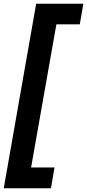

<svg xmlns="http://www.w3.org/2000/svg" viewBox="-26 -831 465 1025"><path d="M-6 174 167 -811H419L400 -701H275L140 63H265L246 174Z"/></svg>

Font: DM Sans 16pt
Style: Bold Italic
Weight: 700
Italic angle: -10°
Version: Version 4.004;gftools[0.9.30]